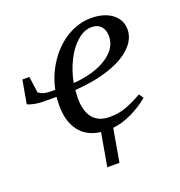

<svg xmlns="http://www.w3.org/2000/svg" viewBox="-117 -571 780 831"><g transform="rotate(-20 273.0 -155.5)"><path d="M78.1 -201.7Q53.7 -201.7 33 -206.1Q12.2 -210.4 2.9 -215.8L22 -322.8H54.2L64.5 -248Q82 -233.4 112.8 -232.4H140.6Q154.3 -299.3 192.4 -354.7Q230.5 -410.2 282.7 -440.7Q335 -471.2 391.1 -471.2Q451.2 -471.2 487.5 -443.6Q523.9 -416 523.9 -371.1Q523.9 -327.6 486.6 -290.8Q449.2 -253.9 380.1 -230.7Q311 -207.5 221.7 -201.7L219.7 -166Q219.7 -104 245.8 -72.5Q272 -41 323.2 -41Q367.2 -41 404.3 -55.9Q441.4 -70.8 473.6 -89.8L487.8 -69.3Q453.1 -39.6 408.4 -18.1Q363.8 3.4 319.8 8.3L293.5 159.7H237.3L264.2 7.3Q198.2 -1.5 165.8 -45.9Q133.3 -90.3 133.3 -161.1Q133.3 -182.1 135.3 -201.7ZM225.6 -232.4Q322.3 -239.7 380.4 -277.8Q438.5 -315.9 438.5 -371.1Q438.5 -398.9 423.6 -416.3Q408.7 -433.6 380.4 -433.6Q346.2 -433.6 314 -405.8Q281.7 -377.9 258.3 -331.1Q234.9 -284.2 225.6 -232.4Z"/></g></svg>

Font: Tinos
Style: Italic
Weight: 400
Italic angle: -16.333°
Designer: Steve Matteson
Foundry: Monotype Imaging Inc.
Version: Version 1.32